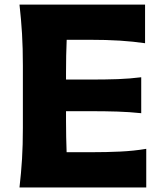

<svg xmlns="http://www.w3.org/2000/svg" viewBox="-20 -821 713 841"><path d="M65.4 0H620.6V-169.1Q565.9 -159.8 506.4 -157.1Q446.9 -154.3 380.7 -154.3H271.8Q270.5 -187 269.9 -220.5Q269.2 -253.9 269.2 -291.5V-334H370.6Q441.6 -334 494.1 -332.3Q546.7 -330.6 598.6 -325.2V-482.6Q549.3 -476.4 496.7 -474.4Q444 -472.5 370.9 -472.5H269.2V-502.1Q269.2 -542.2 269.9 -577.2Q270.5 -612.3 272.1 -646.8H367.5Q446.9 -646.8 505.5 -643Q564.1 -639.2 615.4 -631.7V-800.8H65.4Q72.8 -734.9 76.5 -672.9Q80.2 -610.8 80.2 -532.9V-260.9Q80.2 -185.4 76.5 -124.8Q72.8 -64.3 65.4 0Z"/></svg>

Font: Pinar FD VF
Style: Regular
Weight: 300
Designer: Amin Abedi
Version: Version 2.000